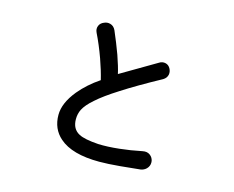

<svg xmlns="http://www.w3.org/2000/svg" viewBox="-98 -873 1195 980"><g transform="rotate(15 500.0 -383.0)"><path d="M474.6 -492.2Q466.8 -528.3 446.3 -586.9Q424.8 -645.5 399.4 -704.1Q389.6 -724.6 371.1 -729.5Q354.5 -734.4 337.9 -726.6Q320.3 -719.7 313.5 -704.1Q305.7 -686.5 315.4 -667Q341.8 -613.3 366.2 -545.9Q386.7 -488.3 398.4 -439.5Q335.9 -397.5 292 -344.7Q235.4 -275.4 235.4 -212.9Q235.4 -138.7 287.1 -93.8Q353.5 -35.2 498 -35.2Q543 -35.2 606.4 -41Q646.5 -44.9 714.8 -51.8Q737.3 -56.6 749 -74.2Q758.8 -88.9 755.9 -108.4Q752 -127 737.3 -137.7Q721.7 -149.4 698.2 -144.5Q636.7 -131.8 581.1 -126Q518.6 -119.1 469.7 -121.1Q396.5 -126 367.2 -141.6Q327.1 -162.1 327.1 -214.8Q327.1 -243.2 338.9 -266.6Q353.5 -294.9 390.6 -327.1Q430.7 -363.3 504.9 -410.2Q582 -460 705.1 -527.3Q722.7 -538.1 726.6 -556.6Q729.5 -573.2 720.7 -588.9Q711.9 -604.5 696.3 -608.4Q677.7 -613.3 659.2 -600.6Z"/></g></svg>

Font: Gungsuh
Style: Regular
Weight: 400
Version: Version 2.21